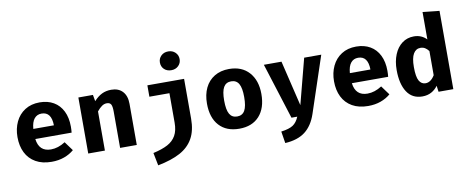

<svg xmlns="http://www.w3.org/2000/svg" viewBox="-81 -1189 4362 1792"><g transform="rotate(-10 2100.0 -293.0)"><path d="M335 -98Q403 -98 471 -142L534 -56Q495 -22 441 -2.5Q387 17 322 17Q233 17 171 -18.5Q109 -54 77.5 -117.5Q46 -181 46 -265Q46 -345 76.5 -409.5Q107 -474 165.5 -511.5Q224 -549 305 -549Q381 -549 437 -516.5Q493 -484 523.5 -422.5Q554 -361 554 -276Q554 -243 551 -219H207Q222 -98 335 -98ZM205 -315H400Q398 -443 305 -443Q262 -443 236 -411.5Q210 -380 205 -315Z M670 -531H808L819 -470Q855 -510 894.5 -529.5Q934 -549 984 -549Q1053 -549 1091.5 -507Q1130 -465 1130 -390V0H972V-344Q972 -394 961 -413Q950 -432 921 -432Q897 -432 874.5 -416.5Q852 -401 828 -371V0H670Z M1663 -720Q1663 -682 1636.5 -656.5Q1610 -631 1570 -631Q1528 -631 1502 -656Q1476 -681 1476 -720Q1476 -758 1502.5 -783.5Q1529 -809 1570 -809Q1610 -809 1636.5 -783.5Q1663 -758 1663 -720ZM1672 -154Q1672 -41 1630 33.5Q1588 108 1505.5 152.5Q1423 197 1294 222L1270 101Q1355 82 1407.5 54Q1460 26 1487 -21.5Q1514 -69 1514 -144V-423H1324V-531H1672Z M2358 -267Q2358 -133 2290 -58Q2222 17 2100 17Q1978 17 1910 -57.5Q1842 -132 1842 -266Q1842 -351 1872.5 -414.5Q1903 -478 1961.5 -513.5Q2020 -549 2100 -549Q2221 -549 2289.5 -472.5Q2358 -396 2358 -267ZM2005 -266Q2005 -178 2028 -138.5Q2051 -99 2100 -99Q2149 -99 2172 -139Q2195 -179 2195 -267Q2195 -353 2172 -392.5Q2149 -432 2100 -432Q2051 -432 2028 -392.5Q2005 -353 2005 -266Z M2795 0Q2759 107 2688 161.5Q2617 216 2498 223L2480 111Q2556 101 2592.5 77Q2629 53 2651 0H2596L2428 -531H2595L2698 -101L2810 -531H2972Z M3335 -98Q3403 -98 3471 -142L3534 -56Q3495 -22 3441 -2.5Q3387 17 3322 17Q3233 17 3171 -18.5Q3109 -54 3077.5 -117.5Q3046 -181 3046 -265Q3046 -345 3076.5 -409.5Q3107 -474 3165.5 -511.5Q3224 -549 3305 -549Q3381 -549 3437 -516.5Q3493 -484 3523.5 -422.5Q3554 -361 3554 -276Q3554 -243 3551 -219H3207Q3222 -98 3335 -98ZM3205 -315H3400Q3398 -443 3305 -443Q3262 -443 3236 -411.5Q3210 -380 3205 -315Z M4130 -742V0H3990L3982 -58Q3958 -24 3921 -3.5Q3884 17 3835 17Q3739 17 3689.5 -59Q3640 -135 3640 -267Q3640 -349 3666 -413Q3692 -477 3740 -513Q3788 -549 3852 -549Q3924 -549 3972 -499V-759ZM3803 -266Q3803 -174 3824.5 -136.5Q3846 -99 3885 -99Q3935 -99 3972 -160V-389Q3955 -411 3936.5 -422Q3918 -433 3894 -433Q3851 -433 3827 -392.5Q3803 -352 3803 -266Z"/></g></svg>

Font: Fira Mono
Style: Bold
Weight: 700
Monospace: yes
Designer: Carrois Corporate & Edenspiekermann AG
Foundry: Carrois Corporate GbR & Edenspiekermann AG
Version: Version 3.206